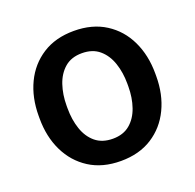

<svg xmlns="http://www.w3.org/2000/svg" viewBox="-102 -644 772 760"><g transform="rotate(-20 283.5 -264.0)"><path d="M38.1 -258.3V-269.5Q38.1 -346.2 67.1 -407Q96.2 -467.8 151.1 -502.9Q206.1 -538.1 283.2 -538.1Q360.8 -538.1 416 -502.9Q471.2 -467.8 500.2 -407Q529.3 -346.2 529.3 -269.5V-258.3Q529.3 -181.6 500.2 -121.1Q471.2 -60.5 416.3 -25.4Q361.3 9.8 284.2 9.8Q206.5 9.8 151.6 -25.4Q96.7 -60.5 67.4 -121.1Q38.1 -181.6 38.1 -258.3ZM155.8 -269.5V-258.3Q155.8 -210.4 169.2 -170.9Q182.6 -131.3 210.9 -107.7Q239.3 -84 284.2 -84Q328.1 -84 356.2 -107.7Q384.3 -131.3 397.9 -170.9Q411.6 -210.4 411.6 -258.3V-269.5Q411.6 -316.4 398.2 -356.2Q384.8 -396 356.4 -420.2Q328.1 -444.3 283.2 -444.3Q238.8 -444.3 210.7 -420.2Q182.6 -396 169.2 -356.2Q155.8 -316.4 155.8 -269.5Z"/></g></svg>

Font: Vazirmatn RD UI FD Medium
Style: Regular
Weight: 500
Designer: Saber Rastikerdar
Foundry: Saber Rastikerdar
Version: Version 33.003